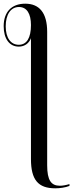

<svg xmlns="http://www.w3.org/2000/svg" viewBox="-76 -782 397 1042"><path d="M224 240C249 240 278 236 301 227V217C281 223 264 226 249 226C202 226 180 197 180 115V-609C180 -713 137 -762 61 -762C-14 -762 -56 -716 -56 -640C-56 -572 -25 -529 26 -529C57 -529 82 -547 92 -575V81C92 194 131 240 224 240ZM26 -539C-18 -539 -45 -577 -45 -639C-45 -703 -18 -744 27 -744C70 -744 92 -707 92 -646C92 -576 69 -539 26 -539Z"/></svg>

Font: Noto Serif Display Condensed
Style: Regular
Weight: 400
Width: 3
Designer: Monotype Design Team
Foundry: Monotype Imaging Inc.
Version: Version 2.009